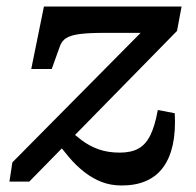

<svg xmlns="http://www.w3.org/2000/svg" viewBox="-20 -558 601 590"><path d="M354 12Q320 12 292 1Q264 -10 239 -29.5Q214 -49 192 -75Q170 -101 147 -132L181 -169Q206 -146 230.5 -127.5Q255 -109 283.5 -99Q312 -89 348 -89Q383 -89 405.5 -101.5Q428 -114 442 -142.5Q456 -171 465 -220L517 -210Q520 -155 511 -113.5Q502 -72 481.5 -44Q461 -16 429 -2Q397 12 354 12ZM70 0H9L18 -59L427 -472L440 -457H298Q254 -457 226 -453.5Q198 -450 183.5 -441Q169 -432 163 -413L139 -346H76L115 -538H538L524 -463Z"/></svg>

Font: Roboto Serif Medium
Style: Italic
Weight: 500
Italic angle: -10°
Designer: Greg Gazdowicz
Foundry: Commercial Type
Version: Version 1.008